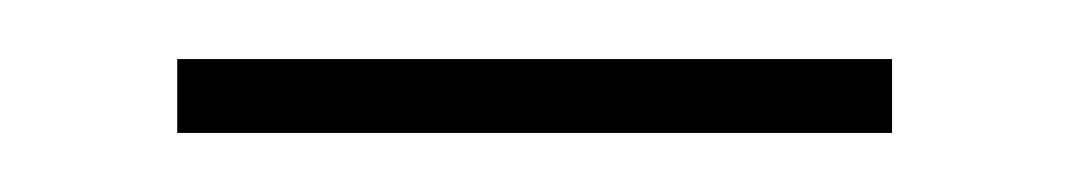

<svg xmlns="http://www.w3.org/2000/svg" viewBox="-20 -304 362 65"><path d="M40 -259H282V-284H40Z"/></svg>

Font: Noto Sans Canadian Aboriginal Thin
Style: Regular
Weight: 100
Designer: Monotype Design Team, Typotheque's Kevin King
Foundry: Monotype Imaging Inc.
Version: Version 2.004